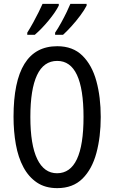

<svg xmlns="http://www.w3.org/2000/svg" viewBox="-20 -963 590 993"><path d="M501 -358Q501 -255 478.5 -171.5Q456 -88 406.5 -39Q357 10 276 10Q214 10 171 -19Q128 -48 101 -98.5Q74 -149 62 -216Q50 -283 50 -359Q50 -724 276 -724Q357 -724 406.5 -675Q456 -626 478.5 -543.5Q501 -461 501 -358ZM137 -358Q137 -214 172.5 -140.5Q208 -67 275 -67Q412 -67 412 -358Q412 -648 276 -648Q206 -648 171.5 -574.5Q137 -501 137 -358ZM428 -934Q417 -912 395.5 -883Q374 -854 349.5 -827Q325 -800 306 -783H265V-794Q280 -816 296 -845Q312 -874 325 -901Q338 -928 344 -943H428ZM284 -934Q267 -900 231.5 -857Q196 -814 160 -783H121V-794Q136 -818 151.5 -846Q167 -874 180 -900.5Q193 -927 200 -943H284Z"/></svg>

Font: Noto Sans Thai ExtCond
Style: Regular
Weight: 400
Width: 2
Designer: Monotype Design Team
Foundry: Monotype Imaging Inc.
Version: Version 2.002; ttfautohint (v1.8.4.7-5d5b)